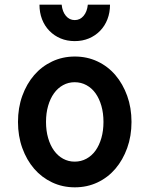

<svg xmlns="http://www.w3.org/2000/svg" viewBox="-20 -792 640 822"><path d="M300.4 10Q353 10 397.5 -11Q442 -32 474 -69.5Q506 -107 524.5 -158.2Q543 -209.4 543 -270Q543 -330.6 524.5 -381.8Q506 -433 474 -470.5Q442 -508 397.4 -529Q352.9 -550 300.4 -550Q248 -550 203.2 -528.8Q158.3 -507.6 126.2 -470.3Q94 -433 75.5 -381.8Q57 -330.6 57 -270Q57 -209.4 75.5 -158.2Q94 -107 126.1 -69.7Q158.2 -32.4 203 -11.2Q247.7 10 300.4 10ZM299.6 -100Q272.9 -100 250.2 -112.4Q227.5 -124.8 211.2 -147.4Q195 -170 186 -201.2Q177 -232.4 177 -270Q177 -307.6 186 -338.8Q195 -370 211.2 -392.6Q227.5 -415.2 250.2 -427.6Q272.9 -440 299.6 -440Q327 -440 350 -427.5Q373 -415 389.1 -392.5Q405.1 -369.9 414.1 -338.7Q423 -307.6 423 -270Q423 -232.4 414.1 -201.3Q405.1 -170.1 389.1 -147.5Q373 -125 350 -112.5Q327 -100 299.6 -100ZM244 -772H149Q149 -738 160 -709.5Q171 -681 191.5 -660Q212 -639 239.5 -627.5Q267 -616 300 -616Q333 -616 360.5 -627.5Q388 -639 408.5 -660Q429 -681 440 -709.7Q451 -738.3 451 -772H356Q353 -742 337.8 -724Q322.6 -706 300 -706Q277.4 -706 262.2 -724Q247 -742 244 -772Z"/></svg>

Font: CommitMonoV142 ExtLt
Style: Regular
Weight: 200
Monospace: yes
Designer: Eigil Nikolajsen
Foundry: Eigil Nikolajsen
Version: Version 1.142